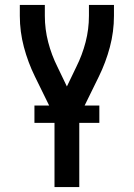

<svg xmlns="http://www.w3.org/2000/svg" viewBox="-20 -755 540 775"><path d="M200 0V-285L121 -446Q93 -503 76.5 -565Q60 -627 60 -691V-735H161V-691Q161 -637 174.5 -585Q188 -533 212 -485L250 -406L288 -485Q312 -533 325.5 -585Q339 -637 339 -691V-735H440V-691Q440 -627 423.5 -565Q407 -503 379 -446L300 -285V0ZM119 -259V-329H381V-259Z"/></svg>

Font: Zed Mono Semibold
Style: Regular
Weight: 600
Monospace: yes
Designer: Belleve Invis
Foundry: Belleve Invis
Version: Version 1.0.0; ttfautohint (v1.8.4)